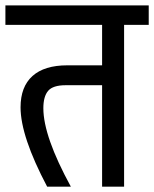

<svg xmlns="http://www.w3.org/2000/svg" viewBox="-32 -701 578 721"><path d="M526.5 -607.7H434V0H351.4V-381H214.6Q166.8 -381 148.8 -359.9Q130.8 -338.8 130.8 -294.5Q130.8 -189 234.1 0H145.1Q45.2 -189 45.2 -298Q45.2 -375.3 89.9 -415.5Q134.7 -455.7 220.7 -455.7H351.4V-607.7H-11.7V-680.7H526.5Z"/></svg>

Font: Puralecka Narrow
Style: Regular
Weight: 400
Designer: Hector Gatti, Marcela Romero, Pablo Cosgaya and Nicolas Silva
Version: Version 1.004;PS 001.004;hotconv 1.0.70;makeotf.lib2.5.58329